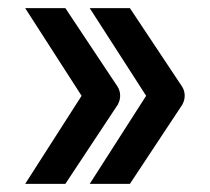

<svg xmlns="http://www.w3.org/2000/svg" viewBox="-20 -496 517 473"><path d="M181 -260 42 -476H141L270 -282Q276 -272 276 -260Q276 -249 270 -238L141 -43H42ZM340 -260 201 -476H300L429 -282Q435 -272 435 -260Q435 -249 429 -238L300 -43H201Z"/></svg>

Font: Niramit Medium
Style: Regular
Weight: 500
Designer: Katatrad Aksorn Co.,Ltd.
Foundry: Cadson Demak Co.,Ltd.
Version: Version 1.000; ttfautohint (v1.6)